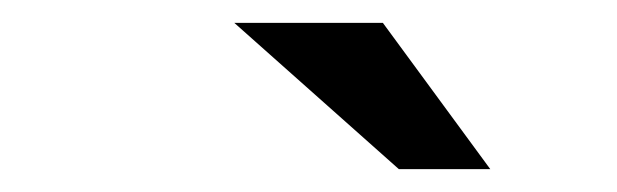

<svg xmlns="http://www.w3.org/2000/svg" viewBox="-20 -738 540 168"><path d="M315 -718 409 -590H329L185 -718Z"/></svg>

Font: Quantico
Style: Regular
Weight: 400
Designer: Matt Desmond
Foundry: MADtype
Version: Version 2.002